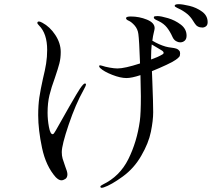

<svg xmlns="http://www.w3.org/2000/svg" viewBox="-20 -860 1040 920"><path d="M975 -754Q975 -740 967 -734Q959 -728 950 -728Q925 -728 913 -748Q899 -772 885 -786Q871 -800 846 -814Q840 -817 828.5 -822.5Q817 -828 817 -832Q817 -840 836 -840Q854 -840 887.5 -832Q921 -824 948 -804.5Q975 -785 975 -754ZM874 -689Q874 -673 865 -665Q856 -657 843 -657Q834 -657 823.5 -663Q813 -669 807 -682Q795 -709 780 -728Q765 -747 740 -759Q736 -761 729.5 -764Q723 -767 720 -770Q717 -773 717 -776Q717 -781 721.5 -782Q726 -783 735 -783Q751 -783 785 -773Q819 -763 846.5 -742Q874 -721 874 -689ZM799 -632Q816 -630 825 -627Q834 -624 839 -617Q843 -613 843 -604Q843 -593 839 -588Q835 -583 823 -574Q811 -565 778 -549.5Q745 -534 708 -519L710 -468Q714 -366 714 -322Q714 -283 703 -228.5Q692 -174 657 -114Q623 -54 568 -14Q513 26 477 38Q471 40 468 40Q461 40 461 34Q461 30 473 24Q554 -15 595 -97.5Q636 -180 650 -280Q655 -316 655 -399L653 -500Q611 -486 586 -486Q557 -486 517.5 -501.5Q478 -517 460 -534Q455 -539 455 -543Q455 -547 460 -547Q463 -547 469 -545Q483 -540 505.5 -536Q528 -532 543 -532Q577 -532 651 -556Q647 -670 643 -697Q640 -721 625 -738Q610 -755 596 -761Q584 -766 584 -773Q584 -781 607 -781Q647 -781 684 -766Q721 -751 721 -725Q721 -720 717 -704Q713 -689 710 -665Q742 -646 773 -637Q788 -633 799 -632ZM392 -454Q392 -450 380 -428Q342 -360 309 -262.5Q276 -165 276 -131Q276 -114 280 -100Q284 -86 292 -64Q303 -37 303 -25Q303 -9 293 -2.5Q283 4 274 4Q262 4 247 -11Q200 -64 181.5 -151Q163 -238 163 -308Q163 -356 168.5 -393Q174 -430 186 -484Q196 -524 201 -555.5Q206 -587 206 -621Q206 -699 167 -738Q159 -746 159 -750Q159 -757 167 -757Q172 -757 183 -751Q219 -732 245 -692.5Q271 -653 271 -611Q271 -581 264.5 -556Q258 -531 243 -487Q226 -441 217 -404Q208 -367 208 -320Q208 -286 214.5 -251.5Q221 -217 232 -217Q237 -217 241.5 -225.5Q246 -234 248 -236Q266 -269 310.5 -346.5Q355 -424 363 -435Q380 -460 387 -460Q392 -460 392 -454ZM764 -607Q764 -613 754 -619Q748 -622 707 -647Q704 -619 704 -588V-575Q736 -586 758 -599Q764 -602 764 -607Z"/></svg>

Font: Shippori Mincho
Style: Regular
Weight: 400
Designer: FONTDASU
Foundry: FONTDASU / Google Inc. / but / Adobe
Version: Version 3.110; ttfautohint (v1.8.3)